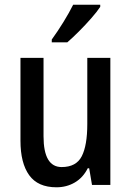

<svg xmlns="http://www.w3.org/2000/svg" viewBox="-20 -786 559 816"><path d="M449 -540V0H371L359 -71H353Q333 -31 298 -10.5Q263 10 220 10Q141 10 104 -41.5Q67 -93 67 -188V-540H165V-207Q165 -76 242 -76Q304 -76 327.5 -122Q351 -168 351 -259V-540ZM406 -757Q393 -737 368 -708.5Q343 -680 315.5 -652.5Q288 -625 266 -606H200V-618Q226 -654 250 -693Q274 -732 291 -766H406Z"/></svg>

Font: Noto Sans Malayalam Condensed Medium
Style: Regular
Weight: 500
Width: 3
Designer: Jelle Bosma - Monotype Design Team
Foundry: Monotype Imaging Inc.
Version: Version 2.104; ttfautohint (v1.8.4.7-5d5b)